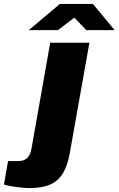

<svg xmlns="http://www.w3.org/2000/svg" viewBox="-150 -745 602 975"><path d="M0 210Q-17 210 -42 207.5Q-67 205 -91 201Q-115 197 -130 192L-109 73H-57Q-27 73 -11 56.5Q5 40 10 9L105 -528H304L205 29Q194 93 170.5 133Q147 173 106 191.5Q65 210 0 210ZM-4 -592 154 -725H322L432 -592H288L203 -681H261L144 -592Z"/></svg>

Font: Archivo SemiBold Black
Style: Italic
Weight: 900
Italic angle: -10°
Version: Version 2.001